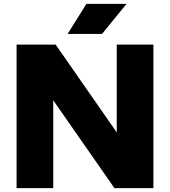

<svg xmlns="http://www.w3.org/2000/svg" viewBox="-20 -970 876 990"><path d="M65.5 0V-740H267L614.5 -240.5H582V-740H771V0H570L222 -499.5H254.5V0ZM328.5 -795 425.5 -950H632.5L506 -795Z"/></svg>

Font: Encode Sans SC SemiExpanded ExtraBold
Style: Regular
Weight: 800
Width: 6
Designer: Multiple Designers
Foundry: Impallari Type
Version: Version 3.002